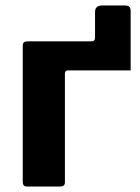

<svg xmlns="http://www.w3.org/2000/svg" viewBox="-20 -681 512 701"><path d="M275 -424V-530H313Q327 -530 327 -543V-637Q327 -661 353 -661H435Q448 -661 452.5 -656Q457 -651 457 -640V-424ZM78 0Q63 0 63 -17V-515Q63 -530 80 -530H428Q445 -530 445 -515V-441Q445 -424 426 -424H228Q217 -424 217 -412V-15Q217 0 200 0Z"/></svg>

Font: Libre Franklin
Style: Bold
Weight: 700
Designer: Pablo Impallari, Rodrigo Fuenzalida, Nhung Nguyen
Foundry: Impallari Type
Version: Version 3.000